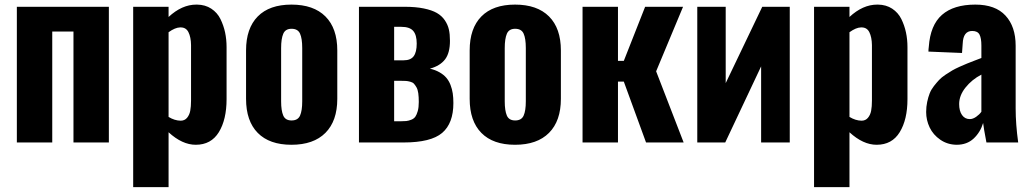

<svg xmlns="http://www.w3.org/2000/svg" viewBox="-20 -607 4394 818"><path d="M51.8 0V-578.1H443.8V0H293V-472.7H202.6V0Z M749.5 -92.8Q766.6 -92.8 776.9 -105Q787.1 -117.2 790.5 -135Q793.9 -152.8 793.9 -178.2V-415Q793.5 -448.7 782.7 -470.2Q772.5 -490.2 750 -490.2Q748.5 -490.2 747.1 -490.2Q726.1 -489.7 698.2 -469.7V-108.9Q723.6 -93.3 749.5 -92.8ZM547.4 190.4V-578.1H698.2V-534.7Q754.9 -587.4 816.4 -587.4Q817.9 -587.4 819.8 -587.4Q854.5 -586.9 880.1 -570.1Q905.8 -553.2 919.2 -525.9Q932.6 -498.5 939 -468.8Q945.3 -439 945.3 -405.8V-184.6Q945.3 -97.7 912.4 -43.9Q879.4 9.8 814 9.8Q756.3 9.8 698.2 -43.5V190.4Z M1221.7 9.8Q1127.9 9.8 1078.1 -40.8Q1028.3 -91.3 1028.3 -186V-392.1Q1028.3 -486.3 1078.1 -536.9Q1127.9 -587.4 1221.7 -587.4Q1315.9 -587.4 1366.5 -536.9Q1417 -486.3 1417 -392.1V-186Q1417 -91.8 1366.5 -41Q1315.9 9.8 1221.7 9.8ZM1222.2 -93.8Q1249 -93.8 1258.3 -114.5Q1267.6 -135.3 1267.6 -175.3V-402.3Q1267.6 -442.9 1258.3 -463.6Q1249 -484.4 1222.2 -484.4Q1195.8 -484.4 1186.8 -463.1Q1177.7 -441.9 1177.7 -402.3V-175.3Q1177.7 -135.7 1186.8 -114.7Q1195.8 -93.8 1222.2 -93.8Z M1659.2 -350.1H1700.2Q1729.5 -350.1 1742.4 -367.4Q1755.4 -384.8 1755.4 -421.4Q1755.4 -458 1740.5 -475.3Q1725.6 -492.7 1689.5 -492.7H1659.2ZM1659.2 -90.3H1686Q1701.2 -90.3 1710.7 -91.3Q1720.2 -92.3 1731.7 -96.7Q1743.2 -101.1 1749.3 -109.6Q1755.4 -118.2 1759.8 -133.8Q1764.2 -149.4 1764.2 -172.4Q1764.2 -194.3 1762 -210Q1759.8 -225.6 1754.2 -235.4Q1748.5 -245.1 1743.2 -250.7Q1737.8 -256.3 1727.3 -259Q1716.8 -261.7 1709.2 -262.2Q1701.7 -262.7 1688 -262.7H1659.2ZM1509.3 0V-578.1H1704.1Q1751 -578.1 1785.4 -571Q1819.8 -564 1841.1 -551.8Q1862.3 -539.6 1875 -520.8Q1887.7 -502 1892.3 -481.9Q1897 -461.9 1897 -433.1Q1897 -381.8 1876.5 -354.5Q1855 -326.2 1811.5 -314.5Q1835 -309.1 1852.8 -298.8Q1870.6 -288.6 1881.6 -275.6Q1892.6 -262.7 1899.4 -245.1Q1906.2 -227.5 1908.9 -209.2Q1911.6 -190.9 1911.6 -168Q1911.6 -81.5 1863.8 -40.8Q1815.9 0 1699.7 0Z M2174.3 9.8Q2080.6 9.8 2030.8 -40.8Q1981 -91.3 1981 -186V-392.1Q1981 -486.3 2030.8 -536.9Q2080.6 -587.4 2174.3 -587.4Q2268.6 -587.4 2319.1 -536.9Q2369.6 -486.3 2369.6 -392.1V-186Q2369.6 -91.8 2319.1 -41Q2268.6 9.8 2174.3 9.8ZM2174.8 -93.8Q2201.7 -93.8 2210.9 -114.5Q2220.2 -135.3 2220.2 -175.3V-402.3Q2220.2 -442.9 2210.9 -463.6Q2201.7 -484.4 2174.8 -484.4Q2148.4 -484.4 2139.4 -463.1Q2130.4 -441.9 2130.4 -402.3V-175.3Q2130.4 -135.7 2139.4 -114.7Q2148.4 -93.8 2174.8 -93.8Z M2461.9 0V-578.1H2612.8V-347.7H2637.7L2728.5 -578.1H2890.1L2775.4 -303.2L2892.6 0H2732.4L2637.7 -259.3H2612.8V0Z M2950.7 0V-578.1H3071.8V-252.9L3227.5 -578.1H3344.7V0H3222.7V-324.2L3069.8 0Z M3650.4 -92.8Q3667.5 -92.8 3677.7 -105Q3688 -117.2 3691.4 -135Q3694.8 -152.8 3694.8 -178.2V-415Q3694.3 -448.7 3683.6 -470.2Q3673.3 -490.2 3650.9 -490.2Q3649.4 -490.2 3647.9 -490.2Q3627 -489.7 3599.1 -469.7V-108.9Q3624.5 -93.3 3650.4 -92.8ZM3448.2 190.4V-578.1H3599.1V-534.7Q3655.8 -587.4 3717.3 -587.4Q3718.8 -587.4 3720.7 -587.4Q3755.4 -586.9 3781 -570.1Q3806.6 -553.2 3820.1 -525.9Q3833.5 -498.5 3839.8 -468.8Q3846.2 -439 3846.2 -405.8V-184.6Q3846.2 -97.7 3813.2 -43.9Q3780.3 9.8 3714.8 9.8Q3657.2 9.8 3599.1 -43.5V190.4Z M4111.8 -99.6Q4125 -99.6 4138.9 -109.4Q4152.8 -119.1 4161.1 -130.9V-289.1Q4120.6 -268.1 4093.5 -234.1Q4066.4 -200.2 4066.4 -163.6Q4066.4 -134.3 4078.6 -116.9Q4090.8 -99.6 4111.8 -99.6ZM4055.7 9.8Q4016.6 9.3 3986.1 -11.7Q3955.6 -32.7 3940.7 -64Q3925.8 -95.2 3925.8 -129.9Q3925.8 -152.3 3930.2 -172.9Q3934.6 -193.4 3940.9 -209.5Q3947.3 -225.6 3959 -240.5Q3970.7 -255.4 3981 -266.4Q3991.2 -277.3 4008.1 -288.6Q4024.9 -299.8 4037.1 -306.9Q4049.3 -314 4068.8 -322.8Q4088.4 -331.5 4099.9 -336.2Q4111.3 -340.8 4131.6 -348.6Q4151.9 -356.4 4161.1 -359.9V-413.1Q4161.1 -444.3 4153.1 -459.7Q4145 -475.1 4122.1 -475.1Q4083.5 -475.1 4081.5 -420.9L4078.6 -381.3L3935.5 -387.2Q3935.5 -397 3937 -407.2Q3943.4 -500 3993.2 -543.7Q4043 -587.4 4135.3 -587.4Q4220.7 -587.4 4263.9 -540.5Q4307.1 -493.7 4307.1 -412.1V-145Q4307.1 -78.6 4317.9 0H4182.6Q4170.4 -64 4168.5 -83Q4156.7 -43.5 4128.2 -16.8Q4099.6 9.8 4055.7 9.8Z"/></svg>

Font: Oswald
Style: DemiBold
Weight: 600
Designer: Vernon Adams
Foundry: Vernon Adams
Version: 3.0; ttfautohint (v0.95) -l 8 -r 50 -G 200 -x 0 -w "G" -W -c